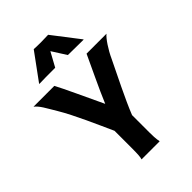

<svg xmlns="http://www.w3.org/2000/svg" viewBox="-256 -989 1097 1097"><g transform="rotate(-45 292.0 -440.5)"><path d="M220.2 0H366.7C361.3 -25.4 360.8 -56.2 360.8 -77.1V-217.3C395.5 -305.7 467.3 -447.3 505.9 -527.8C528.3 -577.6 566.4 -634.3 586.4 -649.4H425.3C403.8 -601.6 331.5 -453.1 297.9 -371.1C261.7 -447.8 186.5 -610.4 165 -649.4H-3.4C24.9 -627.4 40.5 -593.8 76.7 -534.2C126.5 -451.2 186 -314 226.6 -224.6V-88.9C226.6 -33.7 224.6 -11.7 220.2 0ZM113.3 -717.8C133.8 -718.8 182.1 -719.2 241.7 -719.2L289.1 -805.7L344.2 -719.2C391.6 -719.2 449.2 -718.3 468.8 -717.8L470.7 -719.2L346.2 -880.9C338.9 -880.4 297.4 -879.4 287.1 -879.4C274.9 -879.4 240.2 -879.9 230 -880.9L111.8 -719.2Z"/></g></svg>

Font: HammersmithOne
Style: Regular
Weight: 400
Designer: Nicole Fally
Foundry: Nicole Fally
Version: Version 1.003